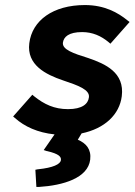

<svg xmlns="http://www.w3.org/2000/svg" viewBox="-20 -523 533 760"><path d="M316 -503C190 -503 107 -442 96 -352C85 -266 161 -228 229 -205C289 -185 336 -168 332 -138C329 -112 306 -91 249 -91C195 -91 155 -110 115 -142L108 -148L32 -62L39 -56C77 -22 129 2 196 9L153 71L165 75H166C214 86 223 98 221 111C219 127 190 141 131 147H130L120 149L124 217H134C230 211 328 182 337 109C342 68 321 44 288 30L303 5C395 -14 453 -70 462 -142C474 -236 397 -270 330 -293C269 -312 226 -327 229 -354C232 -377 252 -396 305 -396C346 -396 380 -381 410 -356L417 -350L493 -436L485 -442C447 -473 394 -503 316 -503Z"/></svg>

Font: Falling Sky
Style: SeBdObl
Weight: 600
Designer: Paul D. Hunt
Foundry: Adobe Systems Incorporated
Version: Version 1.02